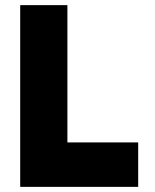

<svg xmlns="http://www.w3.org/2000/svg" viewBox="-20 -727 602 747"><path d="M58.6 -707H242.2V-172.9H517.6V0H58.6Z"/></svg>

Font: Wanted Sans Black
Style: Regular
Weight: 900
Designer: Original Design by Kil Hyung-jin and Kang Hanbin, Wanted Lab, Inc; Hangeul from Source Han Sans by Jang Soo-young and Ka
Foundry: Wanted Lab, Inc.
Version: Version 1.003